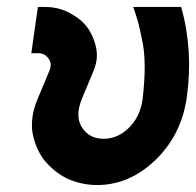

<svg xmlns="http://www.w3.org/2000/svg" viewBox="-20 -520 564 552"><path d="M89 -500 70 -367H91Q109 -367 120 -351Q131 -336 121 -314L90 -240Q67 -188 73 -141Q77 -118 85 -98.5Q93 -79 106 -61Q119 -45 135 -31.5Q151 -18 172 -7Q192 2 214 7Q236 12 259 12Q352 12 427 -60Q502 -133 517 -240Q536 -374 501 -500H363Q371 -478 377 -456Q383 -434 387 -412Q396 -374 396 -329.5Q396 -285 390 -235Q383 -184 350 -152Q318 -121 278 -121Q237 -121 216 -153Q195 -185 215 -235L248 -314Q258 -337 258.5 -358Q259 -379 252 -399Q244 -425 228.5 -444.5Q213 -464 190 -477Q171 -489 151 -494.5Q131 -500 110 -500Z"/></svg>

Font: Unageo
Style: Bold-Italic
Weight: 700
Designer: Richard Sepsi
Foundry: Richard Sepsi
Version: Version 2.000